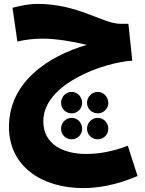

<svg xmlns="http://www.w3.org/2000/svg" viewBox="-20 -570 744 984"><path d="M406 394C481 394 576 379 685 332L635 177C553 208 485 219 422 219C307 219 202 172 202 51C202 -143 517 -251 658 -259L638 -448H597C508 -448 380 -550 174 -550C129 -550 85 -541 44 -530L69 -357C105 -366 153 -372 198 -372C271 -372 359 -356 425 -340C229 -283 26 -151 26 80C26 285 197 394 406 394ZM347 11C377 11 401 -13 401 -43C401 -73 377 -99 347 -99C317 -99 293 -73 293 -43C293 -13 317 11 347 11ZM481 11C511 11 535 -13 535 -43C535 -73 511 -99 481 -99C450 -99 426 -73 426 -43C426 -13 450 11 481 11ZM347 144C377 144 401 120 401 90C401 59 377 34 347 34C317 34 293 59 293 90C293 120 317 144 347 144ZM481 144C511 144 535 120 535 90C535 59 511 34 481 34C450 34 426 59 426 90C426 120 450 144 481 144Z"/></svg>

Font: Noto Sans Arabic SemCond Blk
Style: Regular
Weight: 900
Width: 4
Designer: Monotype Design Team, Nadine Chahine, Nizar Qandah and Khaled Hosny
Foundry: Monotype Imaging Inc.
Version: Version 2.012